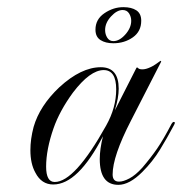

<svg xmlns="http://www.w3.org/2000/svg" viewBox="-20 -514 509 537"><path d="M311 3Q259 3 259 -69Q259 -97 268 -133Q198 2 129 2Q96 2 79 -31Q65 -56 65 -94Q65 -125 74 -159Q91 -218 146 -270Q207 -326 262 -326Q312 -326 312 -266Q312 -240 301 -205L362 -325H365Q368 -320 378 -320Q398 -320 429 -344L431 -342L346 -176Q295 -77 295 -26Q295 -6 313 -6Q325 -6 342 -15Q359 -24 378 -45Q402 -73 419.5 -98.5Q437 -124 460 -168Q463 -173 466 -173Q472 -173 466 -163Q448 -129 427.5 -95.5Q407 -62 378 -33Q342 3 311 3ZM133 -5Q189 -5 277 -163Q305 -213 305 -264Q305 -318 270 -318Q232 -318 184 -255Q165 -229 151.5 -204Q138 -179 130 -156Q109 -96 109 -48Q109 -5 133 -5ZM297 -393Q275 -393 261 -402Q247 -411 247 -431Q247 -460 272 -477Q297 -494 325 -494Q348 -494 361.5 -485Q375 -476 375 -456Q375 -426 351.5 -409.5Q328 -393 297 -393ZM297 -399Q314 -399 330.5 -417.5Q347 -436 347 -456Q347 -467 341 -476.5Q335 -486 323 -486Q307 -486 290.5 -468Q274 -450 274 -430Q274 -418 280 -408.5Q286 -399 297 -399Z"/></svg>

Font: Imperial Script
Style: Regular
Weight: 400
Designer: Robert E. Leuschke
Foundry: Robert E. Leuschke
Version: Version 1.010; ttfautohint (v1.8.3)